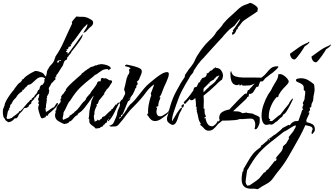

<svg xmlns="http://www.w3.org/2000/svg" viewBox="-32 -884 2346 1350"><path d="M28 -25Q24 -25 24 -27Q20 -29 19 -29L16 -31L15 -33H14L3 -42L5 -46Q-7 -55 -9.5 -70Q-12 -85 -12 -98Q-12 -108 -10 -116.5Q-8 -125 -3 -133L-5 -136L0 -139V-141Q0 -155 12.5 -177.5Q25 -200 41 -222Q57 -244 68 -255L67 -256Q71 -261 79 -272.5Q87 -284 95.5 -293.5Q104 -303 109 -303L123 -319V-324L126 -326L135 -329L134 -331Q143 -342 156.5 -351.5Q170 -361 182 -368L199 -377L205 -379L208 -382Q211 -385 220 -385Q234 -385 255.5 -376.5Q277 -368 281 -355Q288 -350 290 -345Q293 -351 294.5 -358Q296 -365 297 -371Q297 -382 303 -394L306 -397Q312 -413 326 -427Q333 -433 338.5 -441Q344 -449 348 -456Q348 -459 353 -472Q359 -483 357 -485Q375 -511 390.5 -539Q406 -567 419 -597Q432 -627 446 -656.5Q460 -686 473 -714Q475 -715 475 -719Q475 -722 474 -724Q473 -726 472 -728L488 -749Q493 -754 497 -759Q501 -764 505 -768Q516 -767 527 -766Q538 -765 548 -766Q570 -766 590 -756Q599 -752 611 -744.5Q623 -737 623 -724Q623 -711 610 -699Q603 -694 597.5 -689Q592 -684 588 -679Q581 -671 574 -663.5Q567 -656 556 -654L553 -657H556Q561 -668 572 -684Q582 -698 582 -710Q582 -715 581 -716L579 -715L580 -714Q576 -708 571 -704Q566 -700 561 -695Q557 -691 553 -686Q549 -681 545 -676Q539 -668 524.5 -647.5Q510 -627 495.5 -607.5Q481 -588 473 -582L472 -579H470Q472 -576 477 -576Q472 -572 463 -572Q467 -568 467 -565Q467 -559 461 -557Q455 -555 450 -555Q450 -539 438 -536Q437 -535 436 -535Q435 -535 435 -536H432Q435 -534 437.5 -531.5Q440 -529 441 -528L439 -527L440 -526H436Q430 -526 432 -524L433 -518H439Q444 -518 446 -516H443L440 -508Q442 -509 449 -509Q463 -526 474.5 -543Q486 -560 499 -576Q511 -593 523 -610Q535 -627 548 -643L547 -645Q549 -643 549 -638Q549 -630 540 -614.5Q531 -599 518 -581.5Q505 -564 492.5 -547.5Q480 -531 472 -522Q470 -518 467 -512.5Q464 -507 460 -503Q456 -499 452 -494Q448 -489 446 -484Q440 -483 440 -479V-471Q440 -466 435 -464Q424 -460 419.5 -450.5Q415 -441 412.5 -430.5Q410 -420 402 -412Q399 -408 391 -394.5Q383 -381 375 -368.5Q367 -356 362 -356L366 -349Q356 -342 357 -339Q358 -338 358 -326Q358 -324 350 -319Q342 -313 342 -309L330 -299Q326 -290 322 -283Q318 -276 315 -272Q307 -263 315 -244Q309 -237 312 -234Q314 -230 308 -223L297 -203V-202L301 -195L296 -194L297 -183Q296 -184 296 -183Q296 -178 299 -178L294 -172L296 -168L292 -148Q290 -140 292 -128Q287 -126 287 -117Q287 -114 290 -114L289 -102Q292 -102 292 -99L290 -97L292 -95Q295 -97 296 -100Q297 -103 301 -101L338 -127L345 -128Q353 -136 360.5 -149.5Q368 -163 375 -159Q377 -148 362 -131.5Q347 -115 330 -100.5Q313 -86 307 -81V-73Q307 -72 304.5 -71.5Q302 -71 301 -70Q299 -72 296.5 -71Q294 -70 292 -70L286 -57L285 -59Q282 -58 279.5 -57Q277 -56 275 -55Q269 -52 263 -52Q257 -52 251 -68Q245 -84 240.5 -102Q236 -120 236 -124L238 -126Q236 -130 238 -133Q240 -136 236 -138L241 -143H242V-152Q242 -157 237 -155L236 -158L238 -163V-164L241 -169L240 -171Q240 -173 241 -173Q242 -173 243 -174H242L237 -178Q236 -181 236 -188Q236 -197 241 -197Q241 -208 244 -217Q247 -226 238 -222L232 -218Q231 -215 228 -215Q226 -211 220.5 -203Q215 -195 209 -196V-195Q209 -194 210 -193Q210 -187 198 -177.5Q186 -168 188 -157L170 -143L172 -141H170L171 -138Q160 -124 142 -124Q135 -124 132 -115Q129 -106 123 -106L126 -105Q119 -98 108.5 -88Q98 -78 96 -68L95 -69L97 -66L91 -62Q91 -55 84 -53Q77 -51 70 -51Q64 -41 51.5 -33Q39 -25 28 -25ZM372 -444Q382 -444 382 -447Q382 -452 385 -456H391Q397 -456 397 -458Q396 -459 396 -462Q392 -461 388 -460Q384 -459 380 -459Q370 -457 370 -446V-445ZM18 -48H29Q31 -48 35 -49Q39 -50 42 -52Q48 -55 54 -55Q54 -56 52 -57Q52 -59 54 -59Q55 -58 55 -59H56Q60 -64 65 -67Q70 -70 75 -74Q84 -79 91 -88L94 -86L95 -91Q101 -91 101 -97Q101 -103 111 -103Q117 -109 124.5 -116.5Q132 -124 139 -134Q147 -143 154 -151Q161 -159 167 -166L168 -164V-165Q174 -171 176 -174Q177 -176 178.5 -178Q180 -180 182 -183L185 -181Q191 -181 191 -187L190 -189L197 -195V-198Q198 -198 199 -197Q199 -196 201 -194Q200 -198 202.5 -201Q205 -204 209 -203L208 -206L217 -219Q219 -221 222.5 -224Q226 -227 229 -234Q231 -241 233.5 -245Q236 -249 237 -251Q245 -251 247 -265Q249 -279 260 -287Q267 -287 270 -291Q273 -295 276 -301Q280 -307 281 -314Q279 -320 279 -322Q279 -326 282 -327Q285 -330 285 -331Q285 -333 277.5 -337Q270 -341 268 -342Q268 -341 267.5 -340.5Q267 -340 266 -341Q265 -342 261 -342Q241 -342 225.5 -328.5Q210 -315 195 -301Q180 -287 163 -287Q161 -280 155.5 -275.5Q150 -271 145 -268V-264L136 -259V-257Q138 -251 134 -253H126V-248Q125 -246 125 -243Q118 -238 107 -230Q96 -222 92 -213L90 -214L87 -211L89 -209L85 -203L81 -205L82 -199Q77 -194 66 -183Q55 -172 56 -164H52L49 -152H46L42 -147H39L40 -146V-138Q38 -138 38 -135L40 -133L30 -119L35 -118V-116Q35 -114 29 -114L30 -112Q29 -109 27 -106.5Q25 -104 24 -103Q23 -101 21 -90Q19 -79 17 -68Q15 -57 14 -56Z M641 20Q631 8 620.5 1.5Q610 -5 602.5 -13.5Q595 -22 595 -37H597L594 -52L591 -49L589 -46Q590 -50 591 -53.5Q592 -57 593 -60Q594 -65 594.5 -69.5Q595 -74 595 -79Q595 -92 597 -104.5Q599 -117 602 -129Q605 -141 607.5 -153.5Q610 -166 612 -180H614L625 -206L624 -211Q622 -207 621 -206Q620 -204 618 -202Q607 -186 591 -163.5Q575 -141 559 -121.5Q543 -102 530 -94Q522 -89 519 -86.5Q516 -84 512 -74Q502 -72 492.5 -61Q483 -50 474 -40Q465 -30 454 -29L453 -24Q447 -18 437 -15.5Q427 -13 419 -12Q397 -20 376 -34Q355 -48 355 -73Q355 -83 358 -90H359V-95Q357 -98 358 -103Q359 -108 361 -108L362 -107Q364 -110 364.5 -117Q365 -124 365 -126L367 -128Q367 -135 374 -143Q381 -151 387.5 -158Q394 -165 394 -168Q395 -169 395 -171Q395 -176 394 -179Q392 -183 393 -186V-190H397L400 -195V-197Q397 -199 397 -200V-202Q397 -205 399 -207L402 -210V-211Q402 -212 403 -213V-215L408 -220Q412 -224 414 -225Q422 -236 427 -245H431L432 -244Q431 -246 430.5 -247Q430 -248 430 -249Q430 -257 443.5 -272Q457 -287 476 -304.5Q495 -322 513 -337.5Q531 -353 541 -362V-367H543Q547 -369 551.5 -373Q556 -377 561 -381Q571 -391 578 -392L580 -397L586 -398Q587 -399 588 -400Q589 -401 590 -402Q592 -403 593 -403Q594 -403 595 -404L596 -405L598 -406V-407Q598 -407 598 -407.5Q598 -408 599 -409L617 -416L619 -415L633 -421L636 -424H637L650 -425L657 -429L659 -431V-430L660 -431L662 -429Q671 -433 680 -433Q689 -433 704 -430Q719 -427 732 -420.5Q745 -414 747 -403V-401L726 -389Q728 -394 729 -395V-396Q729 -398 725 -398H719Q698 -398 680.5 -386Q663 -374 647 -362Q638 -360 628 -350Q618 -340 610 -335Q571 -305 539.5 -275.5Q508 -246 480 -205Q475 -197 467 -184.5Q459 -172 453 -167Q448 -158 443 -149Q438 -140 434 -130Q430 -120 425 -111Q420 -102 415 -94Q415 -82 412 -71Q410 -65 410 -61Q409 -58 409 -55Q409 -52 408 -50L412 -41Q424 -46 441 -54Q458 -62 458 -72Q464 -74 464 -74H466V-76Q468 -78 469 -78H472L475 -82V-87L479 -83L492 -96Q492 -101 499 -102Q516 -116 529 -135Q536 -145 543 -154Q550 -163 558 -171H560L573 -187L572 -191L586 -209H588Q590 -215 594 -221L597 -219L605 -230L604 -231Q609 -239 615 -247Q621 -255 627 -262Q633 -270 638.5 -278Q644 -286 649 -294Q649 -301 654 -307Q659 -313 667 -313L674 -311Q678 -318 678 -333Q683 -332 686 -335Q686 -335 692 -337V-335L700 -332Q704 -334 706 -334Q714 -334 722 -329.5Q730 -325 736 -320Q736 -318 737 -319Q737 -320 738 -320H743Q756 -320 756 -309V-306Q751 -299 746.5 -292Q742 -285 738 -278Q730 -264 716 -253V-251L700 -228L702 -224L668 -182L665 -181Q663 -174 660.5 -167.5Q658 -161 655 -154L646 -151Q648 -149 648 -146Q648 -142 649 -141Q641 -126 635.5 -111Q630 -96 632 -79Q629 -77 628.5 -73.5Q628 -70 628 -67Q628 -62 628.5 -57.5Q629 -53 630 -48Q631 -43 632 -38Q633 -33 634 -28L645 -34H648L649 -35L651 -38Q651 -41 654 -45L656 -37L665 -41V-37H666Q670 -37 672 -43Q674 -45 677 -47.5Q680 -50 684 -50L685 -52V-55Q685 -60 692 -63Q696 -64 698.5 -65.5Q701 -67 703 -67H704L730 -93H731Q733 -96 739.5 -101.5Q746 -107 751 -109V-116L758 -118H759L782 -150Q782 -149 784 -149Q786 -149 787 -148Q788 -148 790.5 -151.5Q793 -155 793 -157Q794 -158 795.5 -159.5Q797 -161 801 -162Q804 -164 806 -164.5Q808 -165 809 -166Q798 -145 789.5 -128Q781 -111 773 -94Q765 -77 755 -61.5Q745 -46 730 -31L726 -35L733 -44L732 -50L730 -49V-45L723 -38Q722 -25 714 -19H710L708 -20V-15L702 -8L699 -9L687 8V5L685 6Q683 7 681 8Q679 9 677 10Q671 12 670 16ZM741 -59Q741 -62 742 -63L744 -66L740 -65H741L738 -60L739 -61Z M748 6Q747 5 745 5Q744 4 741 4Q740 3 738 2Q736 1 734 -1H741Q743 -2 745.5 -3Q748 -4 749 -5Q755 -9 758 -10Q763 -13 768.5 -24.5Q774 -36 779.5 -49.5Q785 -63 788 -70L791 -82Q791 -87 793 -93Q795 -104 799.5 -114Q804 -124 809 -135Q809 -135 811 -144Q811 -152 812 -154Q811 -154 811 -155H809Q808 -155 807 -156Q807 -157 808 -158V-159L816 -174Q820 -182 828 -184Q831 -192 839.5 -207Q848 -222 848 -228Q848 -236 845 -243Q841 -248 841 -257Q841 -259 841.5 -261Q842 -263 843 -265Q844 -267 844 -269.5Q844 -272 845 -274Q846 -276 848 -285Q850 -294 852 -303.5Q854 -313 855 -316Q858 -339 866 -348L864 -350Q869 -356 873.5 -364Q878 -372 878 -380Q878 -384 877 -386Q875 -388 875 -391Q875 -396 879 -399Q883 -402 886 -404V-405Q880 -407 878 -409Q875 -412 871 -412V-416Q871 -417 870.5 -415.5Q870 -414 869 -414Q870 -414 869 -413L866 -414Q864 -415 862.5 -415Q861 -415 859 -416Q857 -416 855 -416.5Q853 -417 851 -418Q847 -419 847 -423Q847 -425 852 -427.5Q857 -430 859 -430Q874 -427 895.5 -422Q917 -417 936.5 -410Q956 -403 962 -394Q964 -391 964.5 -387.5Q965 -384 965 -381Q965 -372 960 -360L951 -339Q948 -335 948 -331Q948 -327 941.5 -319.5Q935 -312 930 -310Q931 -309 931 -308.5Q931 -308 931 -308Q931 -306 932 -305Q936 -305 934 -302Q936 -300 936 -296Q936 -293 934.5 -289.5Q933 -286 929 -285Q928 -284 928 -283Q926 -279 926 -276V-275H927Q927 -264 920 -263Q918 -255 913 -244Q906 -231 903 -224V-223Q903 -220 901 -220L899 -218Q898 -215 894 -211Q893 -209 891.5 -207.5Q890 -206 889 -204Q887 -201 885 -198Q883 -195 885 -190H884V-189Q884 -186 883 -186Q881 -182 877.5 -178Q874 -174 868 -172L836 -94Q835 -90 830 -88L836 -82H828L832 -78H827L826 -77H824Q823 -76 819 -76V-70L821 -69L817 -62L816 -61H813Q809 -59 809 -59Q807 -57 807 -55Q807 -49 808 -48Q812 -52 821.5 -63Q831 -74 841 -87.5Q851 -101 858 -112.5Q865 -124 864 -127Q869 -127 873 -137Q876 -140 878 -143Q879 -145 882 -148Q902 -164 918 -183.5Q934 -203 950 -223Q965 -243 982 -263Q999 -283 1022 -302Q1039 -316 1060.5 -333.5Q1082 -351 1104 -364Q1126 -377 1143 -377Q1155 -377 1155 -364Q1155 -359 1154 -352.5Q1153 -346 1151 -341Q1145 -324 1137 -306Q1129 -288 1121 -271Q1114 -256 1110 -243Q1105 -227 1098 -214Q1096 -211 1094.5 -209.5Q1093 -208 1092 -207Q1092 -206 1091.5 -203.5Q1091 -201 1090 -198L1097 -199Q1090 -183 1085.5 -169.5Q1081 -156 1081 -141Q1081 -138 1079 -136V-135Q1074 -135 1073 -136Q1071 -136 1069 -134Q1068 -133 1068 -130Q1067 -129 1067 -127.5Q1067 -126 1066 -125L1073 -128Q1072 -119 1070 -112Q1069 -108 1068.5 -105Q1068 -102 1068 -98Q1068 -84 1074.5 -75Q1081 -66 1096 -66Q1099 -66 1100 -67H1103Q1107 -69 1114 -72.5Q1121 -76 1128 -81Q1136 -86 1143 -91Q1150 -96 1156 -110Q1152 -92 1149.5 -87.5Q1147 -83 1133 -71Q1119 -60 1098.5 -46.5Q1078 -33 1058 -33Q1041 -33 1029.5 -43.5Q1018 -54 1011 -67L1007 -71Q1003 -75 1003 -79Q1003 -81 1004 -82V-84L1010 -86L1011 -87Q1010 -89 1009.5 -91Q1009 -93 1009 -95V-102Q1009 -122 1012.5 -142Q1016 -162 1021 -182H1022Q1024 -199 1031 -210L1033 -213H1028L1031 -217L1028 -226Q1030 -230 1035.5 -244.5Q1041 -259 1046 -273Q1051 -287 1052 -289Q1048 -289 1045 -286Q1018 -266 998 -239Q988 -225 977.5 -212Q967 -199 956 -186Q934 -161 909 -136Q896 -124 885 -111.5Q874 -99 863 -85L833 -45Q818 -26 801 -7Q789 5 777 5Q771 4 764.5 5Q758 6 751 6ZM873 -185Q875 -190 879 -190L876 -194Q875 -192 874 -189.5Q873 -187 872 -185Z M1181 -6Q1174 -6 1162.5 -14.5Q1151 -23 1147 -28Q1142 -36 1142 -48Q1142 -52 1142.5 -56Q1143 -60 1144 -64Q1146 -68 1147 -71.5Q1148 -75 1149 -79Q1156 -108 1165 -138.5Q1174 -169 1186 -198Q1191 -211 1197.5 -223.5Q1204 -236 1211 -249Q1218 -261 1224.5 -273Q1231 -285 1238 -298Q1245 -310 1252 -320Q1256 -325 1259.5 -330.5Q1263 -336 1266 -341Q1266 -343 1268 -343H1267Q1267 -355 1272 -362Q1274 -365 1277 -369Q1280 -373 1283 -378Q1286 -382 1288.5 -385.5Q1291 -389 1293 -393Q1296 -397 1299 -401Q1302 -405 1306 -409L1318 -425Q1329 -439 1336 -455Q1342 -470 1351 -486Q1369 -516 1390.5 -544.5Q1412 -573 1438 -598L1454 -613L1468 -628Q1472 -632 1475 -636.5Q1478 -641 1481 -645Q1485 -654 1492 -662Q1495 -666 1498.5 -669.5Q1502 -673 1506 -677Q1510 -681 1513 -684.5Q1516 -688 1519 -692Q1528 -701 1533 -710Q1538 -719 1547 -728Q1554 -736 1562 -744.5Q1570 -753 1578 -760Q1586 -767 1594 -774.5Q1602 -782 1610 -789Q1617 -796 1624 -802Q1631 -808 1638 -815Q1652 -829 1668 -839Q1675 -843 1682.5 -846.5Q1690 -850 1697 -852Q1713 -857 1726 -864Q1734 -863 1747 -856Q1760 -849 1770.5 -840Q1781 -831 1781 -822Q1781 -817 1779 -815Q1778 -812 1779 -806Q1778 -803 1761 -792L1728 -770Q1709 -758 1692.5 -746.5Q1676 -735 1671 -729Q1663 -718 1655.5 -708.5Q1648 -699 1640 -690V-686Q1640 -682 1638 -680L1632 -676Q1629 -675 1629 -672Q1629 -664 1620 -652Q1611 -640 1600 -640V-655L1603 -657Q1606 -659 1606 -663L1613 -661V-662Q1611 -662 1608 -663.5Q1605 -665 1605 -670Q1609 -674 1620.5 -690.5Q1632 -707 1643.5 -724.5Q1655 -742 1657 -748V-750Q1653 -750 1642.5 -737Q1632 -724 1622.5 -711Q1613 -698 1610 -698H1609Q1603 -693 1596.5 -688Q1590 -683 1583 -678Q1579 -675 1570.5 -666Q1562 -657 1552 -646Q1542 -636 1534 -625Q1530 -620 1526 -616Q1522 -612 1520 -610Q1506 -595 1492.5 -580Q1479 -565 1465 -550L1409 -488Q1404 -482 1397.5 -475Q1391 -468 1383 -460Q1376 -453 1371 -445L1360 -432L1330 -387Q1329 -375 1317 -363Q1305 -350 1300 -339V-338Q1270 -290 1248 -247.5Q1226 -205 1208 -150Q1198 -121 1188 -91.5Q1178 -62 1177 -30Q1182 -38 1190.5 -52Q1199 -66 1208 -82Q1213 -90 1218.5 -98Q1224 -106 1229 -113Q1240 -127 1245 -127Q1248 -127 1248 -124Q1248 -119 1244 -112Q1240 -105 1238 -100Q1231 -90 1226 -75Q1222 -63 1216.5 -46.5Q1211 -30 1202.5 -18Q1194 -6 1181 -6ZM1436 35Q1419 35 1408 24.5Q1397 14 1387 3Q1383 -1 1380 -2Q1376 -5 1376 -11L1380 -14V-15Q1366 -33 1362 -58Q1360 -71 1357 -82Q1354 -93 1351 -103L1353 -104Q1349 -112 1350 -122Q1351 -126 1351 -133H1346V-135H1344Q1345 -139 1345.5 -142.5Q1346 -146 1346 -148Q1346 -159 1344.5 -170.5Q1343 -182 1341 -195Q1336 -190 1329 -184.5Q1322 -179 1315 -179Q1312 -179 1304 -182Q1305 -184 1305 -190V-191Q1298 -183 1291 -175.5Q1284 -168 1276 -160Q1276 -155 1270 -155L1268 -153Q1265 -153 1264 -157Q1262 -160 1259 -163Q1266 -173 1272 -178Q1276 -181 1279 -184.5Q1282 -188 1285 -192L1295 -204Q1297 -207 1299.5 -210Q1302 -213 1304 -215Q1310 -222 1315 -231Q1320 -239 1327 -246V-248Q1327 -253 1330 -257Q1332 -261 1331 -266Q1339 -271 1341 -271.5Q1343 -272 1350 -273Q1352 -277 1354.5 -281Q1357 -285 1358 -289Q1361 -297 1366 -305L1374 -306L1377 -318L1380 -320L1389 -334Q1391 -335 1394 -336Q1397 -337 1400 -338Q1406 -339 1411 -343Q1418 -348 1421 -358L1422 -361Q1421 -361 1419 -365Q1427 -368 1434 -372.5Q1441 -377 1443 -383L1446 -385V-388L1451 -386L1465 -396V-400L1475 -403L1478 -407Q1478 -410 1481 -410Q1483 -410 1485 -409Q1489 -407 1490 -406Q1511 -406 1523.5 -388Q1536 -370 1536 -350Q1536 -347 1535 -344Q1534 -342 1534 -339.5Q1534 -337 1533 -335L1530 -329V-327Q1528 -327 1530 -325Q1516 -316 1505 -305.5Q1494 -295 1483 -284Q1463 -265 1442 -246.5Q1421 -228 1399 -211Q1400 -202 1400.5 -192.5Q1401 -183 1401 -174L1400 -138Q1400 -135 1401 -133Q1401 -130 1399 -128Q1400 -127 1400 -120H1401L1406 -121Q1406 -106 1406.5 -95Q1407 -84 1414 -70Q1414 -68 1415 -67V-64L1414 -63V-60Q1411 -60 1410 -61Q1408 -61 1406 -59V-54Q1407 -53 1407 -51V-50L1413 -55Q1416 -32 1427 -14Q1438 4 1460 4Q1468 4 1482.5 -9.5Q1497 -23 1497 -37Q1499 -32 1499.5 -28.5Q1500 -25 1501 -23Q1502 -22 1502 -19Q1502 -14 1499 -9Q1494 -4 1492 -1Q1482 12 1468 23.5Q1454 35 1436 35ZM1399 -235 1419 -255V-256L1436 -270L1435 -273L1439 -275Q1456 -287 1470 -299Q1484 -311 1489 -322V-323L1491 -325Q1491 -325 1491.5 -325Q1492 -325 1493 -326H1496L1495 -327V-328L1497 -331Q1498 -333 1500 -336.5Q1502 -340 1505 -344Q1507 -347 1508.5 -350Q1510 -353 1511 -354L1506 -352L1498 -350L1499 -348L1497 -347Q1484 -347 1482 -333L1479 -334Q1479 -333 1477 -331Q1474 -331 1472 -329L1470 -328Q1472 -327 1472.5 -325.5Q1473 -324 1474 -323H1469Q1463 -321 1456 -316.5Q1449 -312 1444 -308Q1443 -307 1440.5 -304.5Q1438 -302 1443 -297L1434 -299V-297Q1434 -294 1431 -294H1429L1431 -293L1400 -263Q1401 -262 1401 -261V-260H1400L1401 -259L1399 -258ZM1253 -126Q1250 -126 1249 -130Q1248 -132 1247 -132.5Q1246 -133 1245 -134Q1243 -134 1243 -137Q1243 -141 1248.5 -146Q1254 -151 1258 -151Q1262 -150 1262 -146Q1262 -144 1258.5 -135Q1255 -126 1253 -126Z M1765 25Q1762 25 1758 23Q1760 14 1761.5 6.5Q1763 -1 1763 -7Q1763 -24 1756 -37Q1749 -50 1731 -50Q1721 -50 1711.5 -49.5Q1702 -49 1692 -48Q1682 -47 1672.5 -46.5Q1663 -46 1653 -47Q1644 -42 1620.5 -39.5Q1597 -37 1572 -36.5Q1547 -36 1531 -36Q1525 -30 1509 -18Q1493 -6 1485 -4V-9Q1485 -14 1497.5 -25Q1510 -36 1514 -40Q1509 -45 1509 -53Q1509 -84 1531.5 -97Q1554 -110 1581 -114Q1584 -118 1594.5 -129Q1605 -140 1618 -153.5Q1631 -167 1640 -177Q1647 -184 1658.5 -195.5Q1670 -207 1680.5 -216.5Q1691 -226 1693 -226Q1697 -226 1698 -225Q1699 -224 1700 -224Q1702 -224 1703 -228L1706 -236Q1708 -239 1709 -246Q1711 -252 1715 -252Q1717 -252 1719 -250Q1720 -250 1720 -251Q1720 -251 1720 -251.5Q1720 -252 1721 -253Q1721 -256 1724 -259Q1726 -261 1730.5 -265.5Q1735 -270 1740 -276Q1745 -282 1750 -287.5Q1755 -293 1759 -297L1757 -296Q1746 -291 1736 -287Q1726 -283 1715 -283H1702Q1698 -282 1695 -282Q1692 -282 1688 -282H1681Q1678 -282 1674 -282.5Q1670 -283 1670 -287V-289Q1665 -289 1662 -286Q1659 -283 1655 -283Q1650 -283 1650 -286Q1650 -287 1651 -288Q1652 -289 1652 -291V-292Q1650 -291 1647.5 -290Q1645 -289 1643 -288Q1639 -285 1632 -285Q1612 -288 1602.5 -301Q1593 -314 1590.5 -332.5Q1588 -351 1588 -368Q1588 -374 1588.5 -377Q1589 -380 1593 -385Q1599 -354 1624 -346.5Q1649 -339 1677 -339H1741Q1757 -339 1772.5 -338.5Q1788 -338 1804 -338H1806Q1830 -355 1844 -373.5Q1858 -392 1874 -405Q1890 -418 1919 -418Q1925 -418 1925 -414Q1925 -409 1912 -396.5Q1899 -384 1884.5 -372.5Q1870 -361 1864 -358Q1858 -353 1852.5 -348.5Q1847 -344 1840 -339Q1832 -334 1827 -326Q1823 -319 1814 -312Q1813 -311 1810 -311Q1808 -311 1807 -312H1803Q1798 -312 1795.5 -306.5Q1793 -301 1791 -294Q1790 -293 1789 -290Q1788 -287 1787 -282Q1784 -273 1779 -273H1776L1775 -274Q1772 -274 1768.5 -268.5Q1765 -263 1761 -256L1753 -243Q1750 -239 1748 -236Q1746 -233 1744 -231Q1743 -230 1739 -228L1732 -225Q1730 -223 1727 -223Q1725 -223 1724 -224Q1723 -225 1720 -225Q1719 -225 1719 -223Q1719 -221 1718 -220V-216Q1718 -211 1716 -206.5Q1714 -202 1708 -202Q1705 -202 1705 -196L1704 -195Q1704 -194 1703 -193Q1699 -189 1696 -185.5Q1693 -182 1689 -179L1674 -165Q1666 -157 1657.5 -149.5Q1649 -142 1641 -134Q1633 -126 1624 -118Q1615 -110 1607 -102Q1624 -102 1640.5 -100.5Q1657 -99 1672 -88L1705 -93V-90L1745 -85Q1758 -77 1770 -73Q1784 -69 1794 -58V-26Q1794 -21 1789.5 -8.5Q1785 4 1778.5 14.5Q1772 25 1765 25Z M2039 -466Q2024 -466 2015.5 -479.5Q2007 -493 2007 -506Q2037 -528 2067.5 -549.5Q2098 -571 2130 -583L2142 -592L2143 -588Q2143 -582 2130 -571.5Q2117 -561 2111 -559Q2110 -557 2101 -542.5Q2092 -528 2079.5 -510.5Q2067 -493 2055.5 -479.5Q2044 -466 2039 -466ZM1843 -6Q1829 -6 1821 -16.5Q1813 -27 1810 -42Q1807 -57 1807 -68Q1807 -107 1820.5 -146.5Q1834 -186 1853 -219Q1858 -228 1864 -235L1874 -250Q1877 -255 1880 -262Q1882 -269 1886 -273Q1891 -283 1897.5 -294Q1904 -305 1911 -316Q1925 -339 1925 -363Q1926 -362 1928 -362H1929Q1933 -362 1935 -363H1939Q1949 -363 1962.5 -354Q1976 -345 1987 -332.5Q1998 -320 1998 -310Q1998 -303 1990.5 -294Q1983 -285 1974 -276L1965 -267L1956 -257Q1949 -249 1942 -239.5Q1935 -230 1929 -219Q1927 -217 1927 -214Q1927 -210 1926 -209Q1926 -203 1916 -199V-204Q1891 -179 1874.5 -141Q1858 -103 1858 -69V-60Q1858 -53 1860 -51Q1861 -47 1864 -47H1866Q1866 -46 1867 -46Q1867 -45 1868 -45V-44Q1868 -42 1865 -39L1864 -38Q1862 -36 1862 -36Q1862 -35 1869 -33.5Q1876 -32 1877 -32Q1881 -32 1890 -39.5Q1899 -47 1909 -56Q1919 -65 1925 -69Q1932 -75 1938 -77Q1946 -87 1954 -97Q1962 -107 1969 -117Q1977 -127 1984.5 -136Q1992 -145 2000 -155V-157Q2000 -159 2005.5 -167.5Q2011 -176 2017.5 -184Q2024 -192 2026 -192Q2027 -191 2027 -187Q2027 -183 2026 -182Q2020 -169 2008 -145.5Q1996 -122 1983.5 -102Q1971 -82 1960 -79Q1958 -74 1954 -67Q1950 -60 1944 -58Q1941 -53 1936 -53Q1933 -45 1929 -44Q1927 -42 1925 -40.5Q1923 -39 1922 -38Q1921 -34 1915 -30.5Q1909 -27 1905 -25Q1900 -20 1892 -14Q1884 -8 1876 -8H1873L1870 -9H1868Q1867 -10 1865 -10Q1862 -10 1854 -8Q1846 -6 1843 -6Z M2190 -446Q2175 -446 2166.5 -459.5Q2158 -473 2158 -486Q2188 -508 2218.5 -529.5Q2249 -551 2281 -563L2293 -572L2294 -568Q2294 -562 2281 -551.5Q2268 -541 2262 -539Q2261 -537 2252 -522.5Q2243 -508 2230.5 -490.5Q2218 -473 2206.5 -459.5Q2195 -446 2190 -446ZM1781 446Q1779 446 1776 446Q1773 446 1771 445Q1769 444 1766 444Q1763 444 1761 443Q1760 444 1758 444Q1758 444 1752 442Q1749 443 1743 443H1734Q1667 443 1667 377Q1667 370 1667.5 363.5Q1668 357 1669 350Q1670 343 1671 336.5Q1672 330 1673 323L1678 322L1681 303Q1702 269 1716 243.5Q1730 218 1748.5 196Q1767 174 1799 152Q1799 147 1806 143L1802 139L1811 136L1850 103L1851 99V96Q1852 95 1851 92Q1856 93 1858 97Q1860 99 1860 101V105L1859 103V108L1860 106Q1860 110 1859 111V121Q1859 125 1859 118Q1859 111 1860 109Q1861 106 1861 101Q1862 98 1864 96Q1864 94 1866 94L1860 92Q1867 83 1870 83L1873 84L1872 85Q1872 86 1873 86L1882 72L1885 76L1890 70V68Q1894 68 1909.5 56.5Q1925 45 1939.5 32Q1954 19 1955 15H1957L1997 -6H1998L2006 -3L2010 -9Q2012 -13 2014 -14V-15Q2027 -26 2036 -30Q2045 -34 2062 -33Q2062 -34 2063 -34H2066L2084 -84Q2085 -86 2086 -89Q2087 -92 2088 -96L2091 -107Q2092 -108 2093 -109.5Q2094 -111 2096 -112Q2100 -115 2100 -116L2099 -117V-118L2098 -119Q2094 -120 2094 -125Q2094 -132 2098 -139Q2100 -142 2100.5 -145Q2101 -148 2102 -151H2101Q2097 -151 2097 -156Q2097 -164 2104 -174Q2110 -185 2110 -192Q2110 -197 2110.5 -202.5Q2111 -208 2112 -212Q2113 -217 2113.5 -222Q2114 -227 2114 -232Q2114 -236 2114 -239.5Q2114 -243 2113 -245H2111Q2109 -245 2106 -249Q2103 -253 2103 -255Q2103 -258 2104 -260V-265Q2104 -280 2096 -287.5Q2088 -295 2077 -300Q2072 -302 2067.5 -304Q2063 -306 2059 -308Q2055 -310 2052 -312.5Q2049 -315 2049 -320Q2049 -329 2063 -331.5Q2077 -334 2083 -334Q2111 -334 2133 -321.5Q2155 -309 2175 -292V-288Q2175 -289 2176 -289V-286L2178 -282Q2178 -279 2179 -278Q2179 -275 2178 -274Q2179 -269 2179.5 -265Q2180 -261 2180 -258Q2180 -250 2179 -241Q2178 -232 2176 -224Q2171 -206 2171 -190Q2171 -175 2164 -165Q2157 -154 2157 -139Q2157 -128 2149 -128H2147Q2145 -128 2145 -126Q2145 -125 2147 -121Q2148 -119 2148 -115Q2148 -108 2144 -103.5Q2140 -99 2135 -94H2139Q2140 -93 2141 -93Q2144 -90 2144 -91Q2144 -88 2138.5 -76.5Q2133 -65 2127.5 -53Q2122 -41 2121 -37L2124 -33Q2124 -28 2123 -27V-25Q2146 -21 2164 -11Q2182 -1 2182 26Q2182 37 2178 41Q2173 46 2172 49Q2171 51 2168 54.5Q2165 58 2163 58Q2159 58 2159 54V53Q2159 48 2159.5 44Q2160 40 2162 36Q2166 29 2166 22Q2166 9 2147 3.5Q2128 -2 2115 -4Q2097 38 2074.5 79Q2052 120 2029 160Q2012 190 1994.5 220Q1977 250 1957 278Q1949 289 1940.5 300Q1932 311 1923 322Q1907 341 1891 365Q1871 394 1842 409Q1813 424 1781 446ZM1708 422Q1716 419 1723 419L1738 409Q1747 404 1754 398Q1758 395 1762 392.5Q1766 390 1770 387L1784 376Q1789 373 1793.5 367Q1798 361 1804 354L1814 342Q1816 338 1819 335Q1822 332 1824 330L1829 327L1831 329L1844 311L1857 304L1856 302L1903 244V250L1909 245L1915 229H1914L1911 232H1907V228Q1914 218 1922 208.5Q1930 199 1938 190Q1957 171 1958 145L1976 128H1978L2001 89L1997 81L2032 37Q2034 29 2041 20Q2048 10 2048 2Q2048 -2 2046 -2Q2040 -2 2029.5 4Q2019 10 2006 18L1986 31Q1979 35 1974 37.5Q1969 40 1964 42L1881 108H1880Q1842 138 1815.5 163.5Q1789 189 1767.5 217.5Q1746 246 1722 287Q1718 293 1714 301Q1712 305 1710 307.5Q1708 310 1706 312L1703 330L1700 351Q1699 364 1697 374Q1695 384 1695 392Q1695 410 1708 422Z"/></svg>

Font: Water Brush
Style: Regular
Weight: 400
Designer: Robert E. Leuschke
Foundry: Robert E. Leuschke
Version: Version 1.010; ttfautohint (v1.8.4.7-5d5b)